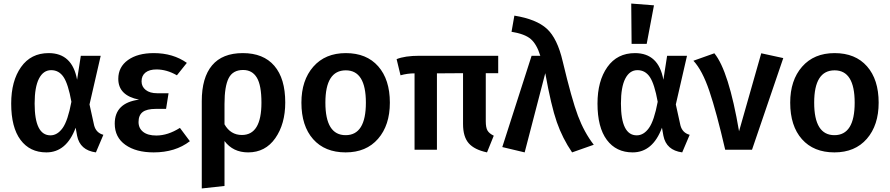

<svg xmlns="http://www.w3.org/2000/svg" viewBox="-20 -843 5010 1081"><path d="M254 -544Q387 -544 414 -394L435 -529H547L484 -255L510 -137Q521 -95 562 -84L520 15Q430 3 414 -79L406 -124Q354 15 241 15Q148 15 95.5 -55.5Q43 -126 43 -260Q43 -387 98.5 -465.5Q154 -544 254 -544ZM175 -260Q175 -81 264 -81Q303 -81 332.5 -122Q362 -163 382 -270Q364 -370 338 -409Q312 -448 268 -448Q224 -448 199.5 -400.5Q175 -353 175 -260Z M846 -544Q954 -544 1032 -489L976 -419Q919 -452 861 -452Q821 -452 799 -434.5Q777 -417 777 -385Q777 -355 800.5 -336.5Q824 -318 865 -318H929L915 -230H858Q806 -230 783 -212Q760 -194 760 -156Q760 -121 786 -100.5Q812 -80 860 -80Q925 -80 993 -123L1049 -48Q967 15 845 15Q746 15 686 -27.5Q626 -70 626 -147Q626 -264 763 -282Q646 -305 646 -399Q646 -466 700.5 -505Q755 -544 846 -544Z M1347 -544Q1463 -544 1524.5 -472.5Q1586 -401 1586 -266Q1586 -145 1530 -65Q1474 15 1377 15Q1292 15 1244 -49V204L1116 218V-273Q1116 -406 1174 -475Q1232 -544 1347 -544ZM1342 -83Q1452 -83 1452 -265Q1452 -363 1426 -406Q1400 -449 1349 -449Q1291 -449 1267.5 -403Q1244 -357 1244 -258V-143Q1278 -83 1342 -83Z M1927 -544Q2044 -544 2109.5 -469.5Q2175 -395 2175 -265Q2175 -138 2108.5 -61.5Q2042 15 1926 15Q1809 15 1743 -59.5Q1677 -134 1677 -265Q1677 -391 1744 -467.5Q1811 -544 1927 -544ZM1927 -447Q1812 -447 1812 -265Q1812 -82 1926 -82Q2040 -82 2040 -265Q2040 -447 1927 -447Z M2785 -431H2715V-161Q2715 -124 2725 -107.5Q2735 -91 2760 -79L2722 15Q2651 0 2619 -36.5Q2587 -73 2587 -145V-431L2440 -430V0H2314V-430Q2274 -430 2235 -419L2213 -510Q2259 -529 2342 -529H2785Z M2876 -755Q3000 -735 3059 -681Q3118 -627 3148 -498Q3199 -284 3234 -191Q3269 -98 3323 -28L3201 15Q3147 -64 3115 -155.5Q3083 -247 3050 -431L2934 15L2808 -15L2973 -529H3022Q3002 -594 2968.5 -623Q2935 -652 2860 -664Z M3534 -823 3662 -813 3621 -596H3536ZM3555 -544Q3688 -544 3715 -394L3736 -529H3848L3785 -255L3811 -137Q3822 -95 3863 -84L3821 15Q3731 3 3715 -79L3707 -124Q3655 15 3542 15Q3449 15 3396.5 -55.5Q3344 -126 3344 -260Q3344 -387 3399.5 -465.5Q3455 -544 3555 -544ZM3476 -260Q3476 -81 3565 -81Q3604 -81 3633.5 -122Q3663 -163 3683 -270Q3665 -370 3639 -409Q3613 -448 3569 -448Q3525 -448 3500.5 -400.5Q3476 -353 3476 -260Z M4002 -543Q4083 -444 4141 -104L4266 -543L4390 -516L4214 0H4063Q4014 -212 3974 -330Q3934 -448 3884 -501Z M4679 -544Q4796 -544 4861.5 -469.5Q4927 -395 4927 -265Q4927 -138 4860.5 -61.5Q4794 15 4678 15Q4561 15 4495 -59.5Q4429 -134 4429 -265Q4429 -391 4496 -467.5Q4563 -544 4679 -544ZM4679 -447Q4564 -447 4564 -265Q4564 -82 4678 -82Q4792 -82 4792 -265Q4792 -447 4679 -447Z"/></svg>

Font: FiraGO Medium
Style: Regular
Weight: 500
Designer: bBox Type
Foundry: bBox Type GmbH
Version: Version 1.001;PS 001.001;hotconv 1.0.88;makeotf.lib2.5.64775